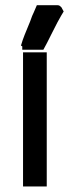

<svg xmlns="http://www.w3.org/2000/svg" viewBox="-20 -708 259 720"><path d="M134.8 -688.5H137.7H142.6H150.4H158.2H166H174.8H185.5H195.3Q203.1 -688.5 208 -682.6Q211.9 -679.7 212.9 -675.8L218.8 -665Q211.9 -654.3 195.3 -624Q174.8 -584 172.9 -580.1L163.1 -560.5Q160.2 -554.7 156.2 -546.9Q151.4 -539.1 142.6 -521.5H131.8H129.9H127.9H118.2H109.4H103.5H97.7H89.8H81.1H63.5V-534.2L58.6 -537.1Q64.5 -557.6 72.3 -577.1Q99.6 -642.6 100.6 -648.4L106.4 -661.1Q110.4 -669.9 118.2 -688.5H129.9H131.8ZM66.4 -8.8V-511.7H84H86.9H89.8H99.6H108.4H115.2H121.1H128.9H136.7H155.3V-8.8H136.7H134.8H130.9H121.1H112.3H106.4H99.6H91.8H84Z"/></svg>

Font: LeFont
Style: Default
Weight: 400
Designer: Leryon MEDIA
Version: Version 1.0